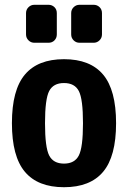

<svg xmlns="http://www.w3.org/2000/svg" viewBox="-20 -780 540 810"><path d="M187.5 -124Q205.1 -89.8 250 -89.8Q294.9 -89.8 312.5 -124Q330.1 -158.2 330.1 -260.3Q330.1 -362.3 312.5 -396Q294.9 -429.7 250 -429.7Q205.1 -429.7 187.5 -396Q169.9 -362.3 169.9 -260.3Q169.9 -158.2 187.5 -124ZM85 -465.3Q139.6 -530.3 250 -530.3Q360.4 -530.3 415 -465.3Q469.7 -400.4 469.7 -260.3Q469.7 -120.1 415 -55.2Q360.4 9.8 250 9.8Q139.6 9.8 85 -55.2Q30.3 -120.1 30.3 -260.3Q30.3 -400.4 85 -465.3ZM315.4 -759.8H375Q389.6 -759.8 399.9 -750Q410.2 -740.2 410.2 -724.6V-634.8Q410.2 -620.1 399.9 -609.9Q389.6 -599.6 375 -599.6H315.4Q300.8 -599.6 290.5 -609.9Q280.3 -620.1 280.3 -634.8V-724.6Q280.3 -739.3 290.5 -749.5Q300.8 -759.8 315.4 -759.8ZM125 -759.8H184.6Q199.2 -759.8 209.5 -750Q219.7 -740.2 219.7 -724.6V-634.8Q219.7 -620.1 210 -609.9Q200.2 -599.6 184.6 -599.6H125Q110.4 -599.6 100.1 -609.9Q89.8 -620.1 89.8 -634.8V-724.6Q89.8 -739.3 100.1 -749.5Q110.4 -759.8 125 -759.8Z"/></svg>

Font: Rounded-L Mgen+ 1mn bold
Style: Bold
Weight: 700
Designer: [Source Han Sans]
Ryoko NISHIZUKA  (kana & ideographs); Paul D. Hunt (Latin, Greek & Cyrillic); Wenlong ZHANG  (bopomofo
Version: Version 1.059.20150602